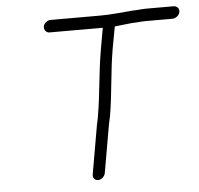

<svg xmlns="http://www.w3.org/2000/svg" viewBox="-50 -701 821 793"><g transform="rotate(-5 360.0 -304.0)"><path d="M432 -493 449 -585C470 -587 505 -592 522 -593H523C538 -593 559 -596 576 -596H689C703 -596 718 -608 720 -622C722 -636 712 -647 698 -647H584C569 -647 546 -644 529 -644C490 -641 438 -635 394 -635H187C174 -635 159 -624 157 -610C155 -596 165 -584 178 -584H399L383 -493C367 -402 363 -312 347 -220C345 -207 342 -196 340 -186L305 15C302 29 311 41 325 41C339 41 352 29 355 15L390 -186C392 -195 394 -206 397 -218C413 -311 416 -401 432 -493ZM397 -223ZM530 -649Z"/></g></svg>

Font: Blanket
Style: LightObl
Weight: 300
Foundry: Cannot Into Space Fonts
Version: Version 0.9